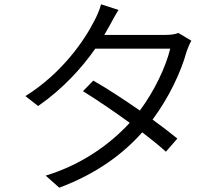

<svg xmlns="http://www.w3.org/2000/svg" viewBox="-20 -830 1040 891"><path d="M530 -784 449 -810C443 -786 428 -752 419 -736C373 -644 269 -491 98 -384L157 -338C271 -417 360 -515 422 -604H770C749 -518 696 -407 629 -317C557 -367 481 -417 413 -456L365 -407C431 -366 509 -313 582 -260C491 -161 360 -66 192 -15L255 41C427 -23 552 -116 640 -216C682 -184 720 -153 750 -126L803 -187C770 -214 731 -244 688 -275C764 -377 820 -496 846 -591C851 -605 860 -628 868 -641L808 -677C793 -671 773 -668 747 -668H464L488 -710C498 -728 514 -759 530 -784Z"/></svg>

Font: Noto Sans JP DemiLight
Style: Regular
Weight: 350
Designer: Ryoko NISHIZUKA 西塚涼子 (kana, bopomofo & ideographs); Paul D. Hunt (Latin, Greek & Cyrillic); Sandoll Communications 산돌커뮤니
Foundry: Adobe
Version: Version 2.004;hotconv 1.0.118;makeotfexe 2.5.65603